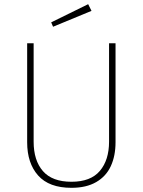

<svg xmlns="http://www.w3.org/2000/svg" viewBox="-20 -889 683 919"><path d="M533 -208Q533 -143 510.5 -94Q488 -45 440.5 -17.5Q393 10 322 10Q215 10 162.5 -49Q110 -108 110 -208V-682H141V-211Q141 -121 185.5 -70Q230 -19 322 -19Q414 -19 458 -71Q502 -123 502 -211V-682H533ZM402 -869 418 -837 234 -761 225 -782Z"/></svg>

Font: Firava
Style: Regular
Weight: 400
Designer: Carrois Corporate & Edenspiekermann AG
Foundry: Greg Finn Gibson
Version: Version 5.000